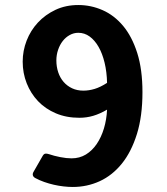

<svg xmlns="http://www.w3.org/2000/svg" viewBox="-20 -724 661 760"><path d="M403.8 -396Q402.8 -439.5 394 -475.8Q385.3 -512.2 370.1 -538.6Q355 -564.9 334.7 -579.6Q314.5 -594.2 290 -594.2Q272 -594.2 256.1 -585.4Q240.2 -576.7 228.5 -561.8Q216.8 -546.9 210 -526.9Q203.1 -506.8 203.1 -484.9Q203.1 -460 210.4 -438Q217.8 -416 231.7 -399.9Q245.6 -383.8 265.4 -374.5Q285.2 -365.2 310.1 -365.2Q332 -365.2 354.7 -372.1Q377.4 -378.9 403.8 -396ZM543.9 -358.9Q543.9 -264.2 522 -193.6Q500 -123 462.4 -76.4Q424.8 -29.8 374.8 -6.8Q324.7 16.1 268.1 16.1Q251 16.1 231.7 13.9Q212.4 11.7 193.1 7.3Q173.8 2.9 155 -3.7Q136.2 -10.3 120.1 -19Q111.8 -23.4 110.1 -30Q108.4 -36.6 112.8 -43.9L148.9 -106.9Q153.3 -114.7 159.2 -115.7Q165 -116.7 173.8 -113.8Q193.8 -106.9 218.5 -102.1Q243.2 -97.2 263.2 -97.2Q294.9 -97.2 320.1 -112.5Q345.2 -127.9 363 -154.3Q380.9 -180.7 391.4 -215.6Q401.9 -250.5 403.8 -290Q375.5 -273.4 349.1 -265.6Q322.8 -257.8 293.9 -257.8Q242.7 -257.8 201.2 -275.4Q159.7 -293 130.6 -323.5Q101.6 -354 85.7 -394.3Q69.8 -434.6 69.8 -480Q69.8 -522.9 85.4 -563.2Q101.1 -603.5 130.1 -634.8Q159.2 -666 199.7 -685.1Q240.2 -704.1 290 -704.1Q340.3 -704.1 386.2 -683.8Q432.1 -663.6 467.3 -621.6Q502.4 -579.6 523.2 -514.4Q543.9 -449.2 543.9 -358.9Z"/></svg>

Font: New Telegraph
Style: Bold
Weight: 700
Designer: Frank Baranowski
Foundry: Frank Baranowski
Version: Version 3.001